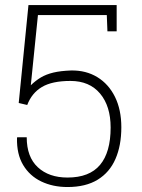

<svg xmlns="http://www.w3.org/2000/svg" viewBox="-20 -731 561 761"><path d="M247.6 10.3Q189.5 10.3 143.6 -11.7Q97.7 -33.7 71.8 -76.9Q45.9 -120.1 47.4 -184.1L48.3 -187H85.9Q85.9 -108.9 129.9 -68.1Q173.8 -27.3 247.6 -27.3Q334.5 -27.3 376.5 -77.4Q418.5 -127.4 418.5 -225.6Q418.5 -310.5 376.5 -360.4Q334.5 -410.2 259.3 -410.2Q186.5 -410.2 146.2 -386.2Q106 -362.3 87.9 -314.9L54.2 -322.8L92.8 -710.9H442.4V-606.9H405.8L403.3 -671.4H130.4L102.1 -393.1Q121.1 -411.6 142.1 -424.1Q163.1 -436.5 191.7 -443.4Q220.2 -450.2 262.2 -451.7Q320.8 -452.6 365.7 -425.3Q410.6 -397.9 435.8 -346.9Q460.9 -295.9 460.9 -226.6Q460.9 -154.3 437.7 -101.1Q414.6 -47.9 367.2 -18.8Q319.8 10.3 247.6 10.3Z"/></svg>

Font: Roboto Slab ExtraLight
Style: Regular
Weight: 250
Designer: Google
Version: Version 2.000; ttfautohint (v1.8.1.43-b0c9)